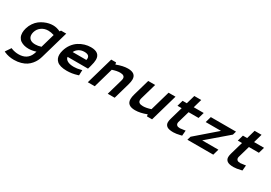

<svg xmlns="http://www.w3.org/2000/svg" viewBox="28 -1620 4068 2883"><g transform="rotate(30 2061.5 -178.5)"><path d="M463.4 -480Q525.9 -480 589.4 -449.2L603 -470.2H693.4L554.2 14.2Q543.5 50.8 527.3 83.5Q511.2 116.2 482.7 150.4Q454.1 184.6 417.7 208.7Q381.3 232.9 327.1 248.5Q272.9 264.2 208.5 264.2Q116.7 264.2 43.5 231.4L27.8 223.6L91.8 128.9L109.4 136.2Q166 157.2 226.6 157.2Q378.4 157.2 428.7 26.9Q430.7 22.5 441.9 -12.2Q375 9.8 314 9.8Q273.9 9.8 239.5 0.7Q205.1 -8.3 176.5 -26.9Q147.9 -45.4 131.6 -77.9Q115.2 -110.4 115.2 -152.8Q115.2 -189.9 127.9 -233.9Q143.6 -287.6 173.6 -331.1Q203.6 -374.5 239 -401.6Q274.4 -428.7 315.7 -447Q356.9 -465.3 393.3 -472.7Q429.7 -480 463.4 -480ZM439.5 -375Q373 -375 322.5 -338.9Q272 -302.7 254.4 -241.7Q247.6 -216.8 247.6 -195.8Q247.6 -150.4 278.3 -123.3Q309.1 -96.2 370.6 -96.2Q416.5 -96.2 470.7 -113.3L540.5 -357.4Q484.9 -375 439.5 -375Z M1119.1 -479.5Q1276.4 -479.5 1276.4 -352.1Q1276.4 -308.6 1254.9 -231.9L1239.3 -178.2H885.7Q886.2 -144 925.5 -119.1Q964.8 -94.2 1041 -94.2Q1095.2 -94.2 1155.3 -110.8L1176.3 -116.2L1173.3 -23.9L1154.3 -18.1Q1066.9 9.8 977.1 9.8Q917 9.8 873.5 -2.4Q830.1 -14.6 806.2 -36.6Q782.2 -58.6 771.5 -85.2Q760.7 -111.8 760.7 -144.5Q760.7 -180.2 772.5 -220.7Q791 -286.1 828.6 -336.9Q866.2 -387.7 913.8 -418.2Q961.4 -448.7 1013.4 -464.1Q1065.4 -479.5 1119.1 -479.5ZM1068.4 -370.1Q1013.7 -370.1 973.1 -344Q932.6 -317.9 915.5 -278.8H1153.3Q1156.7 -296.9 1156.7 -306.2Q1156.7 -370.1 1068.4 -370.1Z M1473.6 -470.2H1557.6L1564.5 -437Q1676.3 -480 1760.7 -480Q1899.9 -480 1899.9 -369.1Q1899.9 -332.5 1884.3 -277.8L1804.7 0H1684.6L1763.2 -274.4Q1769.5 -297.9 1769.5 -311.5Q1769.5 -367.7 1688 -367.7Q1633.3 -367.7 1556.6 -341.8L1459 0H1338.9Z M2467.8 -470.2H2587.9L2453.1 0H2363.8L2358.9 -32.7Q2250.5 9.8 2161.1 9.8Q2020 9.8 2020 -102.1Q2020 -140.1 2035.2 -192.4L2115.2 -470.2H2235.4L2156.2 -195.3Q2150.4 -175.8 2150.4 -159.7Q2150.4 -102.1 2234.9 -102.1Q2291 -102.1 2369.6 -127.9Z M2947.3 -8.8Q2871.1 9.8 2823.7 9.8Q2744.6 9.8 2712.4 -14.6Q2680.2 -39.1 2680.2 -82.5Q2680.2 -109.9 2691.9 -149.9L2754.4 -367.2H2681.6L2710.9 -470.2H2784.2L2827.1 -620.6H2947.3L2904.3 -470.2H3077.1L3047.4 -367.2H2874.5L2814.9 -160.2Q2812.5 -150.4 2812.5 -141.6Q2812.5 -120.6 2828.6 -106.7Q2844.7 -92.8 2882.8 -92.8Q2895.5 -92.8 2955.1 -102.1L2974.6 -105.5L2966.8 -13.7Z M3200.2 -470.2H3637.2L3619.1 -408.2L3262.7 -103H3543.5L3514.2 0H3065.4L3083.5 -62L3436 -367.2H3170.9Z M3993.2 -8.8Q3917 9.8 3869.6 9.8Q3790.5 9.8 3758.3 -14.6Q3726.1 -39.1 3726.1 -82.5Q3726.1 -109.9 3737.8 -149.9L3800.3 -367.2H3727.5L3756.8 -470.2H3830.1L3873 -620.6H3993.2L3950.2 -470.2H4123L4093.3 -367.2H3920.4L3860.8 -160.2Q3858.4 -150.4 3858.4 -141.6Q3858.4 -120.6 3874.5 -106.7Q3890.6 -92.8 3928.7 -92.8Q3941.4 -92.8 4001 -102.1L4020.5 -105.5L4012.7 -13.7Z"/></g></svg>

Font: Cantarell
Style: Bold Italic
Weight: 700
Italic angle: -16°
Designer: Dave Crossland
Version: Version 1.004